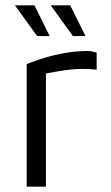

<svg xmlns="http://www.w3.org/2000/svg" viewBox="-20 -699 417 719"><path d="M80 0V-459Q92 -464 126.5 -476Q161 -488 209.5 -498Q258 -508 310 -508Q318 -508 326 -506Q334 -504 342 -502V-438Q316 -441 291.5 -441Q267 -441 244 -438.5Q221 -436 198 -432Q175 -428 152 -424V0ZM119 -564 36 -679H109L166 -564ZM253 -564 170 -679H243L300 -564Z"/></svg>

Font: Maven Pro
Style: Regular
Weight: 400
Designer: Joe Prince
Foundry: Joe Prince
Version: Version 2.103